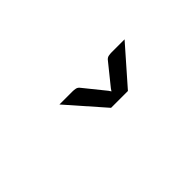

<svg xmlns="http://www.w3.org/2000/svg" viewBox="31 -1174 669 669"><g transform="rotate(-45 365.0 -840.0)"><path d="M575 -908.5 456 -773H373L254 -908.5H319Q325 -908.5 333.2 -907Q341.5 -905.5 347.5 -897L408.5 -821.5L414.5 -812.5L420.5 -821.5L481 -896.5Q487.5 -905.5 495.8 -907Q504 -908.5 510 -908.5Z"/></g></svg>

Font: Lato
Style: Regular
Weight: 400
Designer: Lukasz Dziedzic with Adam Twardoch and Botio Nikoltchev
Foundry: tyPoland Lukasz Dziedzic
Version: Version 2.015; 2015-08-06; http://www.latofonts.com/